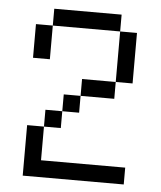

<svg xmlns="http://www.w3.org/2000/svg" viewBox="-48 -667 596 710"><g transform="rotate(5 250.0 -312.5)"><path d="M437.5 0V-62.5H125Q125 -62.5 125 -187.5H62.5V0ZM125 -187.5H187.5V-250H125ZM187.5 -250H250V-312.5H187.5ZM250 -312.5H375V-375H250ZM375 -375H437.5V-562.5H375ZM62.5 -562.5Q62.5 -562.5 62.5 -437.5H125Q125 -437.5 125 -562.5ZM125 -562.5H375V-625H125Z"/></g></svg>

Font: Unifont
Style: Regular
Weight: 500
Version: Version 13.0.05